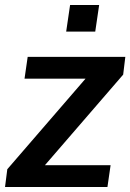

<svg xmlns="http://www.w3.org/2000/svg" viewBox="-21 -743 518 763"><path d="M-1 0 8 -70.5 319 -430.5H76.5L89 -517H477L468.5 -446.5L157.5 -86.5H418.5L406 0ZM242 -617.5 257.5 -723H373L357.5 -617.5Z"/></svg>

Font: Public Sans Thin SemiBold
Style: Italic
Weight: 600
Italic angle: -8°
Version: Version 2.001